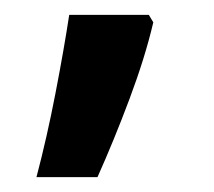

<svg xmlns="http://www.w3.org/2000/svg" viewBox="-20 -144 288 258"><path d="M29 94Q43 41 54.5 -18.5Q66 -78 73 -124H180L186 -114Q175 -67 154 -11Q133 45 111 94Z"/></svg>

Font: Noto Sans Gunjala Gondi SemiBold
Style: Regular
Weight: 600
Version: Version 1.004